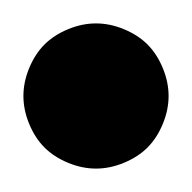

<svg xmlns="http://www.w3.org/2000/svg" viewBox="-126 -144 164 164"><path d="M13 -86Q18 -74 18 -62Q18 -50 13 -38Q8 -26 0 -18Q-8 -10 -20 -5Q-32 0 -44 0Q-56 0 -68 -5Q-80 -10 -88 -18Q-96 -26 -101 -38Q-106 -50 -106 -62Q-106 -74 -101 -86Q-96 -98 -88 -106Q-80 -114 -68 -119Q-56 -124 -44 -124Q-32 -124 -20 -119Q-8 -114 0 -106Q8 -98 13 -86Z"/></svg>

Font: DSEG7 Classic Mini
Style: Italic
Weight: 400
Italic angle: -5°
Designer: Keshikan(Twitter:@keshinomi_88pro)
Version: Version 0.46